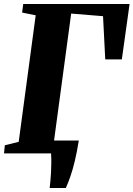

<svg xmlns="http://www.w3.org/2000/svg" viewBox="-22 -763 664 955"><path d="M225 172Q227 156 228.8 136Q230.5 116 231.8 93.8Q233 71.5 233.2 47.8Q233.5 24 232 0L200 -64H370Q360.5 -5.5 350 38.2Q339.5 82 328.2 114.2Q317 146.5 305.5 172ZM-2 0 2 -40.5 71 -57.5 155.5 -687 88 -700.5 93.5 -743H622.5L584 -467.5H501.5L490.5 -682.5L332 -695.5L246 -57.5L359 -40.5L354.5 0Z"/></svg>

Font: Merriweather 60pt Black
Style: Italic
Weight: 900
Italic angle: -7.8°
Version: Version 2.101